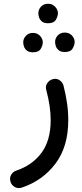

<svg xmlns="http://www.w3.org/2000/svg" viewBox="-20 -692 428 997"><path d="M249 -279.3Q271 -287.6 288.1 -276.4Q305.2 -265.1 309.6 -248Q321.8 -201.2 328.1 -156.2Q334.5 -111.3 334.5 -68.4Q334.5 69.8 267.8 158Q201.2 246.1 93.3 282.2Q72.8 288.6 56.2 278.8Q39.6 269 34.7 252.4Q28.3 231 38.3 215.1Q48.3 199.2 63.5 194.3Q147 166.5 195.1 102.1Q243.2 37.6 243.2 -68.4Q243.2 -139.2 220.2 -225.1Q214.8 -245.1 225.1 -259.8Q235.4 -274.4 249 -279.3ZM179.2 -624Q179.2 -642.6 192.9 -657.5Q206.5 -672.4 229 -672.4Q244.6 -672.4 255.4 -665.8Q266.1 -659.2 272.5 -649.4Q280.8 -636.2 280.8 -623.5Q280.8 -607.9 270.3 -589.6Q259.8 -571.3 229.5 -571.3Q208.5 -571.3 198 -580.1Q187.5 -588.9 183.1 -601.1Q179.2 -612.8 179.2 -624ZM266.1 -474.6Q266.1 -493.2 280 -508.1Q293.9 -522.9 316.4 -522.9Q332 -522.5 342.5 -516.4Q353 -510.3 359.4 -500.5Q367.7 -487.3 367.7 -474.1Q367.7 -458.5 357.2 -440.2Q346.7 -421.9 316.4 -421.9Q295.9 -421.9 285.2 -430.9Q274.4 -439.9 270 -451.7Q266.1 -464.4 266.1 -474.6ZM100.6 -472.7Q100.6 -491.2 114.5 -506.1Q128.4 -521 150.9 -521Q166.5 -521 177 -514.6Q187.5 -508.3 193.8 -498.5Q202.1 -485.4 202.1 -472.2Q202.1 -456.5 191.7 -438.5Q181.2 -420.4 150.9 -420.4Q130.4 -420.4 119.6 -429.2Q108.9 -438 104.5 -450.2Q100.6 -461.9 100.6 -472.7Z"/></svg>

Font: Mikhak-DS1-FD Medium
Style: Regular
Weight: 500
Designer: Amin Abedi
Version: Version 3.2